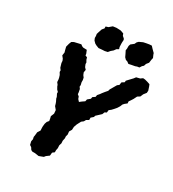

<svg xmlns="http://www.w3.org/2000/svg" viewBox="-209 -987 1007 1115"><g transform="rotate(30 294.5 -430.0)"><path d="M201 8H183L173 3L164 -11L152 -19L147 -41L150 -56L147 -70L149 -82L151 -103L163 -122L162 -141V-149L164 -168L169 -183L179 -195L176 -212L173 -224L182 -246L180 -269L165 -287L161 -301L157 -312L149 -328L147 -338L138 -356V-366L128 -376L119 -392L116 -401L106 -414L105 -430L103 -441L98 -457L89 -472V-483L80 -495L77 -505L72 -522L71 -536L66 -548L54 -563L57 -584L54 -594L48 -618L54 -641L60 -656L74 -664L104 -671L118 -674L127 -667L136 -663L161 -662L170 -640L171 -630L184 -625L188 -611L196 -597V-587L203 -570L214 -558L211 -540L217 -525L226 -513L229 -498V-484L233 -467L232 -456L240 -445L244 -424L245 -413L256 -404L261 -390L273 -377L287 -388L303 -399L306 -413L324 -428L326 -440L342 -451L344 -464L356 -478L363 -488L375 -503L388 -518L391 -529L405 -553L416 -572L427 -580L430 -599L446 -609L447 -620L463 -637L480 -655L489 -667L513 -673L527 -683L540 -682L559 -677L576 -671L581 -659L589 -635L588 -620L574 -602L566 -583L550 -573L539 -551L532 -540L521 -524L522 -511L507 -499L499 -490L493 -475L483 -459L472 -446L459 -432L446 -422L444 -405L432 -399L426 -384L409 -368L395 -355L392 -345L377 -332V-316L361 -307L354 -294L341 -284L327 -257L320 -237L319 -217L309 -200L311 -180L307 -166L308 -154L304 -135L305 -118L300 -102L301 -83L298 -69V-54L285 -44L283 -23L264 -9L256 1L243 6L227 12ZM411 -712 399 -721 387 -725 376 -736 367 -755 358 -773 360 -784V-803L364 -815L384 -831L390 -844L399 -853L423 -864L442 -868L460 -871L476 -872L488 -859L497 -850L507 -840L510 -831L518 -813L515 -800L512 -778L500 -763L495 -748L486 -740L477 -726L463 -724L452 -720L430 -716ZM215 -705 197 -712 186 -718 173 -731 167 -745V-758L165 -771L169 -784L177 -808L188 -821V-834L204 -839L224 -856L247 -859L274 -858L284 -855L297 -850L302 -837L314 -827L318 -819L317 -802V-793L318 -771L322 -759L308 -751L298 -737L284 -725L273 -712L255 -708L237 -707Z"/></g></svg>

Font: Winky Rough SemiBold
Style: Italic
Weight: 600
Italic angle: -8.97852°
Designer: Simon Atzbach
Foundry: typofactur
Version: Version 1.206; ttfautohint (v1.8.4.7-5d5b)